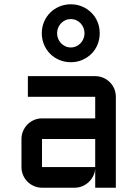

<svg xmlns="http://www.w3.org/2000/svg" viewBox="-20 -875 640 895"><path d="M80.1 -227.1Q80.1 -247.1 87.6 -264.4Q95.2 -281.7 108.2 -294.9Q121.1 -308.1 138.7 -315.7Q156.2 -323.2 175.8 -323.2H423.8V-423.8H109.9V-520H423.8Q443.8 -520 461.4 -512.5Q479 -504.9 491.9 -491.9Q504.9 -479 512.5 -461.4Q520 -443.8 520 -423.8V0H423.8V-87.9Q422.4 -69.8 414.1 -53.7Q405.8 -37.6 392.8 -25.6Q379.9 -13.7 363.3 -6.8Q346.7 0 328.1 0H175.8Q156.2 0 138.7 -7.6Q121.1 -15.1 108.2 -28.1Q95.2 -41 87.6 -58.6Q80.1 -76.2 80.1 -96.2ZM174.8 -720.2Q174.8 -748.5 185.3 -773.2Q195.8 -797.9 213.9 -815.9Q231.9 -834 256.8 -844.5Q281.7 -855 310.1 -855Q338.9 -855 363.3 -844.5Q387.7 -834 406 -815.9Q424.3 -797.9 434.6 -773.2Q444.8 -748.5 444.8 -720.2Q444.8 -691.9 434.6 -667Q424.3 -642.1 406 -624Q387.7 -606 363.3 -595.5Q338.9 -585 310.1 -585Q281.7 -585 256.8 -595.5Q231.9 -606 213.9 -624Q195.8 -642.1 185.3 -667Q174.8 -691.9 174.8 -720.2ZM175.8 -96.2H423.8V-227.1H175.8ZM246.1 -720.2Q246.1 -706.5 251 -694.6Q255.9 -682.6 264.4 -673.6Q272.9 -664.6 284.7 -659.2Q296.4 -653.8 310.1 -653.8Q323.7 -653.8 335.4 -659.2Q347.2 -664.6 355.7 -673.6Q364.3 -682.6 369.1 -694.6Q374 -706.5 374 -720.2Q374 -733.4 369.1 -745.4Q364.3 -757.3 355.7 -766.4Q347.2 -775.4 335.4 -780.8Q323.7 -786.1 310.1 -786.1Q296.4 -786.1 284.7 -780.8Q272.9 -775.4 264.4 -766.4Q255.9 -757.3 251 -745.4Q246.1 -733.4 246.1 -720.2Z"/></svg>

Font: Aldrich [RUS by Daymarius]
Style: Regular
Weight: 400
Designer: Matthew Desmond
Foundry: Matthew Desmond
Version: Version 1.002 August 24, 2018